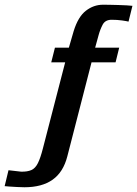

<svg xmlns="http://www.w3.org/2000/svg" viewBox="-159 -649 581 813"><path d="M-55.3 143.9Q-68.3 143.9 -86.4 142.9Q-104.5 141.9 -119.5 140.9Q-134.6 139.9 -139.3 139.2L-123 71.8L-69.6 77.9Q-42.9 78.5 -26.2 71.1Q-9.5 63.7 1.3 42.1Q12.2 20.5 22.6 -20.3L117 -385.1H58L73.6 -447.1H132.6L153 -517.5Q171.9 -578.3 204.8 -603.6Q237.6 -629 276.9 -629Q286.9 -629 304.8 -628.7Q322.6 -628.3 342 -627.8Q361.4 -627.3 377.9 -626.3Q394.4 -625.3 401.8 -624.3L385.2 -557.5Q378.2 -559.5 357.6 -562.4Q337.1 -565.3 313.7 -565.3Q286.9 -565.3 276 -545.1Q265.2 -524.8 258.5 -500.2L243.9 -447.1H345.7L330.4 -385.1H228.6L126.1 13Q109 79.9 63.8 111.9Q18.7 143.9 -55.3 143.9Z"/></svg>

Font: Alumni Sans SC Thin
Style: Italic
Weight: 100
Italic angle: -8°
Designer: Robert E. Leuschke
Foundry: Robert E. Leuschke
Version: Version 1.016